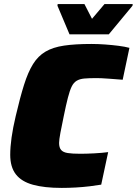

<svg xmlns="http://www.w3.org/2000/svg" viewBox="-20 -911 669 939"><path d="M282 8Q197 8 141 -7.5Q85 -23 57.5 -58.5Q30 -94 30 -154Q30 -191 36.5 -238Q43 -285 57 -344Q78 -434 97.5 -496Q117 -558 141.5 -597.5Q166 -637 202.5 -658.5Q239 -680 293.5 -688Q348 -696 427 -696Q459 -696 493.5 -693.5Q528 -691 559.5 -687Q591 -683 613 -677L580 -521Q540 -524 515 -526Q490 -528 475.5 -528.5Q461 -529 451 -529Q416 -529 393 -527Q370 -525 355 -516Q340 -507 330.5 -487.5Q321 -468 312 -433Q303 -398 292 -344Q282 -297 275.5 -262Q269 -227 269 -212Q269 -189 279 -177.5Q289 -166 311.5 -162.5Q334 -159 372 -159Q402 -159 440.5 -161Q479 -163 509 -167L475 -8Q452 -4 419 0Q386 4 350.5 6Q315 8 282 8ZM320 -743 261 -883 262 -891H393L430 -819L491 -891H629L628 -883L512 -743Z"/></svg>

Font: Saira Thin Black
Style: Italic
Weight: 900
Italic angle: -12°
Version: Version 1.101